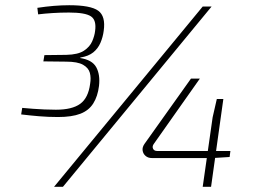

<svg xmlns="http://www.w3.org/2000/svg" viewBox="-20 -715 971 735"><path d="M790 -690 221 0H187L756 -690ZM245 -695Q327 -695 356 -674Q385 -653 377 -597Q374 -573 364.5 -551Q355 -529 337 -514.5Q319 -500 289 -495L286 -493Q333 -486 348.5 -457.5Q364 -429 359 -386Q354 -346 337 -319Q320 -292 287.5 -279.5Q255 -267 202 -267Q165 -267 129.5 -270Q94 -273 61 -277L65 -302Q86 -300 107 -298.5Q128 -297 150 -296Q172 -295 194 -295Q256 -295 287 -317.5Q318 -340 325 -394Q329 -417 324 -436Q319 -455 298 -467Q277 -479 233 -479L146 -480L150 -504L234 -505Q279 -506 301.5 -521Q324 -536 333 -557Q342 -578 344 -596Q350 -638 328 -652.5Q306 -667 244 -667Q211 -667 180.5 -665Q150 -663 126 -660L123 -685Q156 -690 186 -692.5Q216 -695 245 -695ZM745 -414 568 -163Q562 -154 566 -145.5Q570 -137 582 -137H862L859 -114L795 -110H561Q547 -110 537.5 -118Q528 -126 526 -138.5Q524 -151 533 -164L711 -414ZM835 -336 788 0H756L794 -266L810 -336Z"/></svg>

Font: Exo 2 ExtraLight
Style: Italic
Weight: 250
Italic angle: -8°
Designer: Natanael Gama
Foundry: Natanael Gama
Version: Version 2.010